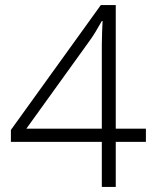

<svg xmlns="http://www.w3.org/2000/svg" viewBox="-20 -738 611 758"><path d="M556 -178H437V0H382V-178H23V-225L378 -718H437V-230H556ZM382 -495Q382 -534 382 -561Q382 -588 383 -609.5Q384 -631 385 -655H382Q369 -632 357 -612Q345 -592 328 -569L84 -230H382Z"/></svg>

Font: Noto Sans Lao Light
Style: Regular
Weight: 300
Designer: Monotype Design Team
Foundry: Monotype Imaging Inc.
Version: Version 2.003; ttfautohint (v1.8.4.7-5d5b)